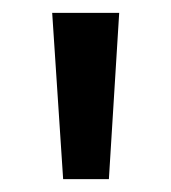

<svg xmlns="http://www.w3.org/2000/svg" viewBox="-20 -871 266 298"><path d="M78 -593 61 -851H165L149 -593Z"/></svg>

Font: Noto Sans Tamil UI ExtraCondensed Medium
Style: Regular
Weight: 500
Width: 2
Designer: Jelle Bosma - Monotype Design Team
Foundry: Monotype Imaging Inc.
Version: Version 2.004; ttfautohint (v1.8.4.7-5d5b)